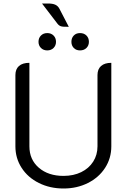

<svg xmlns="http://www.w3.org/2000/svg" viewBox="-20 -1068 725 1097"><path d="M68 -232V-639Q68 -673 88.5 -691Q109 -709 148 -709V-232Q148 -156 202 -109.5Q256 -63 343 -63Q400 -63 444 -84.5Q488 -106 512.5 -144.5Q537 -183 537 -232V-639Q537 -673 557.5 -691Q578 -709 616 -709V-232Q616 -164 580.5 -109Q545 -54 482.5 -22.5Q420 9 343 9Q265 9 202 -22.5Q139 -54 103.5 -109Q68 -164 68 -232ZM308 -933 220 -1048H254Q281 -1048 296 -1041Q311 -1034 319 -1019L373 -915Q342 -914 329.5 -917.5Q317 -921 308 -933ZM200 -829Q200 -851 214 -865Q228 -879 250 -879Q272 -879 286 -865Q300 -851 300 -829Q300 -808 286 -794Q272 -780 250 -780Q228 -780 214 -794Q200 -808 200 -829ZM388 -829Q388 -851 401.5 -865Q415 -879 437 -879Q460 -879 474 -865Q488 -851 488 -829Q488 -808 474 -794Q460 -780 437 -780Q415 -780 401.5 -794Q388 -808 388 -829Z"/></svg>

Font: K2D Light
Style: Regular
Weight: 300
Designer: Katatrad Aksorn Co.,Ltd.
Foundry: Cadson Demak Co.,Ltd.
Version: Version 1.000; ttfautohint (v1.6)